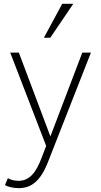

<svg xmlns="http://www.w3.org/2000/svg" viewBox="-20 -786 526 999"><path d="M21 141.1Q31.7 147.9 47.1 151.4Q62.5 154.8 76.2 154.8Q97.7 154.8 115 147Q132.3 139.2 147 123.8Q161.6 108.4 174.1 85.2Q186.5 62 198.2 30.8L220.2 -26.9L33.2 -512.2H78.1L242.2 -76.2L408.2 -512.2H453.1L230 56.2Q215.3 93.8 199 119.6Q182.6 145.5 163.8 161.9Q145 178.2 123.8 185.5Q102.5 192.9 78.1 192.9Q68.8 192.9 58.6 191.9Q48.3 190.9 38.3 188.7Q28.3 186.5 20 183.6Q11.7 180.7 5.9 176.8ZM241.7 -589.8H208.5L303.7 -766.1H361.3Z"/></svg>

Font: Clear Sans Thin
Style: Regular
Weight: 250
Foundry: Intel Corporation
Version: Version 1.00